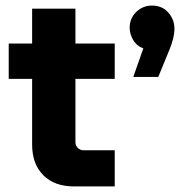

<svg xmlns="http://www.w3.org/2000/svg" viewBox="-20 -669 651 689"><path d="M246 0Q175.3 0 135.3 -40.3Q95.3 -80.7 95.3 -150V-638H250.7V-158.7Q250.7 -146.7 259.3 -138.2Q268 -129.7 280 -129.7H391.7V0ZM11.3 -386V-512.7H391.7V-386ZM458.3 -393 494.3 -495.3Q470.3 -504 457.8 -525.7Q445.3 -547.3 445.3 -569.3Q445.3 -603.3 469 -626.2Q492.7 -649 525 -649Q562 -649 584 -624Q606 -599 606 -565.3Q606 -535 588.7 -492.3L548 -393Z"/></svg>

Font: MuseoModerno Thin
Style: Regular
Weight: 100
Designer: Pablo Cosgaya, Héctor Gatti, Marcela Romero, and the Authors of The MuseoModerno Project.
Foundry: Omnibus-Type Team
Version: Version 1.003